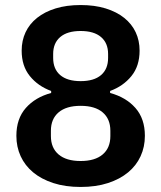

<svg xmlns="http://www.w3.org/2000/svg" viewBox="-20 -730 640 762"><path d="M300 12Q239 12 191.5 -3.5Q144 -19 111.5 -46Q79 -73 62 -110Q45 -147 45 -191Q45 -259 82.5 -301.5Q120 -344 183 -361V-369Q131 -388 98.5 -428Q66 -468 66 -529Q66 -569 81.5 -602Q97 -635 127 -659Q157 -683 200.5 -696.5Q244 -710 300 -710Q356 -710 399.5 -696.5Q443 -683 473 -659Q503 -635 518.5 -602Q534 -569 534 -529Q534 -468 501.5 -428Q469 -388 417 -369V-361Q480 -344 517.5 -301.5Q555 -259 555 -191Q555 -147 538 -110Q521 -73 488.5 -46Q456 -19 408.5 -3.5Q361 12 300 12ZM300 -91Q357 -91 387.5 -117Q418 -143 418 -190V-211Q418 -258 387.5 -284Q357 -310 300 -310Q243 -310 212.5 -284Q182 -258 182 -211V-190Q182 -143 212.5 -117Q243 -91 300 -91ZM300 -408Q353 -408 381 -432Q409 -456 409 -500V-516Q409 -559 381 -583Q353 -607 300 -607Q247 -607 219 -583Q191 -559 191 -516V-500Q191 -456 219 -432Q247 -408 300 -408Z"/></svg>

Font: IBM Plex Sans Arabic SemiBold
Style: Regular
Weight: 600
Designer: Mike Abbink, Paul van der Laan, Pieter van Rosmalen, Wael Morcos, Khajak Apelian
Foundry: Bold Monday
Version: Version 1.1